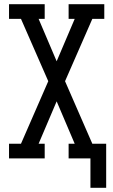

<svg xmlns="http://www.w3.org/2000/svg" viewBox="-20 -755 540 915"><path d="M411 140V0H307V-70H336L250 -272L164 -70H193V0H23V-70H80L210 -368L80 -665H23V-735H193V-665H164L250 -463L336 -665H307V-735H477V-665H420L290 -368L420 -70H486V140Z"/></svg>

Font: Iosevka Slab
Style: Regular
Weight: 400
Monospace: yes
Designer: Belleve Invis
Foundry: Belleve Invis
Version: Version 11.2.4; ttfautohint (v1.8.3)